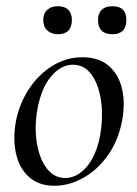

<svg xmlns="http://www.w3.org/2000/svg" viewBox="-20 -583 441 617"><path d="M155 14Q105 14 73.5 -14Q42 -42 31.5 -89Q21 -136 31 -193Q43 -252 74 -298.5Q105 -345 149.5 -372Q194 -399 245 -399Q298 -399 330 -371Q362 -343 372.5 -296Q383 -249 372 -193Q359 -128 325 -81.5Q291 -35 246 -10.5Q201 14 155 14ZM190 -11Q228 -11 259 -47.5Q290 -84 302 -149Q309 -189 307.5 -228.5Q306 -268 295 -301.5Q284 -335 264 -355Q244 -375 214 -375Q177 -375 145.5 -339Q114 -303 101 -236Q93 -195 95 -155.5Q97 -116 108.5 -83Q120 -50 140.5 -30.5Q161 -11 190 -11ZM166 -473Q145 -473 132 -485Q119 -497 119 -519Q119 -540 132 -551.5Q145 -563 166 -563Q188 -563 199.5 -551.5Q211 -540 211 -519Q211 -473 166 -473ZM341 -473Q295 -473 295 -519Q295 -540 307 -551.5Q319 -563 341 -563Q386 -563 386 -519Q386 -473 341 -473Z"/></svg>

Font: Cormorant Medium
Style: Italic
Weight: 500
Italic angle: -10°
Designer: Christian Thalmann (Catharsis Fonts)
Foundry: Catharsis Fonts
Version: Version 4.000